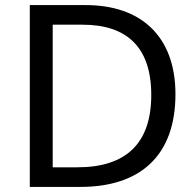

<svg xmlns="http://www.w3.org/2000/svg" viewBox="-20 -734 770 754"><path d="M669 -364C669 -593 532 -714 317 -714H97V0H296C531 0 669 -123 669 -364ZM574 -361C574 -173 477 -77 284 -77H187V-637H304C476 -637 574 -551 574 -361Z"/></svg>

Font: Noto Sans Cuneiform
Style: Regular
Weight: 400
Designer: Monotype Design Team
Foundry: Monotype Imaging Inc.
Version: Version 2.001